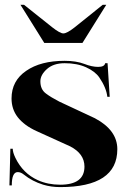

<svg xmlns="http://www.w3.org/2000/svg" viewBox="-20 -762 520 787"><path d="M239.7 -625Q254.4 -625 286.6 -650.4L400.9 -742.2H415.5L317.9 -585.9H161.6L64 -742.2H78.6L193.8 -650.4Q226.1 -625 239.7 -625ZM411.1 -502.9H420.9L429.7 -365.2H419.9Q416 -401.9 387.2 -444.3Q370.1 -469.2 333 -486.1Q295.9 -502.9 245.1 -502.9Q199.2 -502.9 172.4 -479Q145.5 -455.1 145.5 -428.7Q145.5 -395.5 168 -378.9Q188.5 -363.3 222.7 -345.7L369.1 -277.3Q460.9 -228.5 460.9 -150.4Q460.9 4.9 226.6 4.9Q189.9 4.9 157.2 -4.9Q112.3 -18.6 77.1 -46.9Q64.9 -56.6 52.7 -56.6Q28.3 -56.6 28.3 -2H18.6L22.5 -152.3H32.2Q32.2 -137.7 43 -115.2Q73.7 -51.3 135.3 -23.4Q176.3 -4.9 226.6 -4.9Q326.2 -4.9 326.2 -79.1Q326.2 -131.8 267.6 -162.1L129.9 -224.6Q79.1 -247.6 52.2 -282.2Q27.3 -314.9 27.3 -358.4Q27.3 -430.7 87.4 -471.7Q146.5 -512.7 245.1 -512.7Q292 -512.7 325.7 -500Q356.9 -487.8 382.6 -487.8Q408.2 -487.8 411.1 -502.9Z"/></svg>

Font: spinweradC
Style: Bold
Weight: 700
Width: 7
Version: Version 0.3